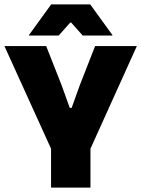

<svg xmlns="http://www.w3.org/2000/svg" viewBox="-20 -847 638 867"><path d="M218 -159 0 -639H188.5L257.5 -464L295 -360H303.5L341 -464L409.5 -639H598L381 -159ZM210.5 0V-320H388.5V0ZM211 -827H387.5L487.5 -689V-686.5H353.5L301.5 -745H297L245 -686.5H111V-689Z"/></svg>

Font: Anek Latin ExtraBold
Style: Regular
Weight: 800
Designer: Yesha Goshar
Foundry: Ek Type
Version: Version 1.003